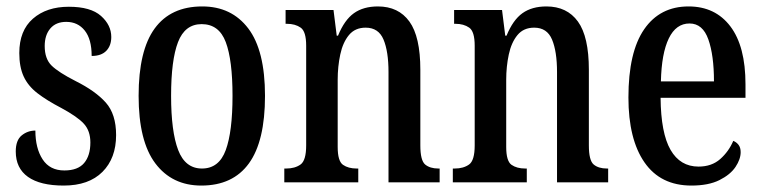

<svg xmlns="http://www.w3.org/2000/svg" viewBox="-20 -567 2375 597"><path d="M178 10Q105 10 67 -17Q29 -44 29 -96Q29 -131 47.5 -146Q66 -161 90 -161Q90 -106 112.5 -71.5Q135 -37 180 -37Q222 -37 241.5 -60Q261 -83 261 -124Q261 -160 241 -182Q221 -204 171 -231Q125 -255 96 -277.5Q67 -300 53.5 -329.5Q40 -359 40 -402Q40 -472 82.5 -509Q125 -546 194 -546Q262 -546 294 -517.5Q326 -489 326 -452Q326 -425 310.5 -409Q295 -393 265 -393Q265 -445 243.5 -472Q222 -499 186 -499Q154 -499 136.5 -478.5Q119 -458 119 -424Q119 -384 140.5 -363Q162 -342 215 -315Q277 -284 309 -248Q341 -212 341 -147Q341 -75 298.5 -32.5Q256 10 178 10Z M606 10Q515 10 463 -59Q411 -128 411 -269Q411 -410 461 -478.5Q511 -547 609 -547Q700 -547 752 -478.5Q804 -410 804 -269Q804 -128 754 -59Q704 10 606 10ZM608 -43Q661 -43 682 -100.5Q703 -158 703 -269Q703 -380 682 -436Q661 -492 607 -492Q555 -492 533.5 -436Q512 -380 512 -269Q512 -158 534 -100.5Q556 -43 608 -43Z M864 0V-43H870Q897 -43 914.5 -55.5Q932 -68 932 -115V-425Q932 -469 915 -481Q898 -493 872 -493H868V-536H1017L1027 -456H1031Q1051 -505 1080.5 -526Q1110 -547 1155 -547Q1219 -547 1253 -500Q1287 -453 1287 -350V-115Q1287 -68 1302 -55.5Q1317 -43 1343 -43H1347V0H1188V-343Q1188 -407 1172.5 -444Q1157 -481 1117 -481Q1084 -481 1065 -458Q1046 -435 1038 -397.5Q1030 -360 1030 -319V-110Q1030 -66 1046.5 -54.5Q1063 -43 1089 -43H1094V0Z M1388 0V-43H1394Q1421 -43 1438.5 -55.5Q1456 -68 1456 -115V-425Q1456 -469 1439 -481Q1422 -493 1396 -493H1392V-536H1541L1551 -456H1555Q1575 -505 1604.5 -526Q1634 -547 1679 -547Q1743 -547 1777 -500Q1811 -453 1811 -350V-115Q1811 -68 1826 -55.5Q1841 -43 1867 -43H1871V0H1712V-343Q1712 -407 1696.5 -444Q1681 -481 1641 -481Q1608 -481 1589 -458Q1570 -435 1562 -397.5Q1554 -360 1554 -319V-110Q1554 -66 1570.5 -54.5Q1587 -43 1613 -43H1618V0Z M2130 10Q2034 10 1984 -62Q1934 -134 1934 -264Q1934 -405 1983 -476Q2032 -547 2121 -547Q2204 -547 2251 -485Q2298 -423 2298 -305V-263H2034Q2035 -153 2065 -101Q2095 -49 2152 -49Q2193 -49 2219.5 -72.5Q2246 -96 2260 -129Q2270 -125 2276.5 -116.5Q2283 -108 2283 -94Q2283 -72 2267 -48Q2251 -24 2217 -7Q2183 10 2130 10ZM2200 -314Q2200 -395 2182.5 -444.5Q2165 -494 2124 -494Q2082 -494 2059.5 -447.5Q2037 -401 2035 -314Z"/></svg>

Font: Noto Serif Lao ExtraCondensed Medium
Style: Regular
Weight: 500
Width: 2
Designer: Monotype Design Team
Foundry: Monotype Imaging Inc.
Version: Version 2.003; ttfautohint (v1.8.4.7-5d5b)